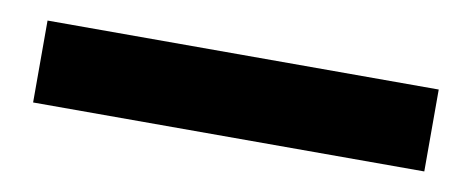

<svg xmlns="http://www.w3.org/2000/svg" viewBox="-28 -80 608 247"><g transform="rotate(10 275.5 43.5)"><path d="M531 97H20V-10H531Z"/></g></svg>

Font: Gabarito SemiBold
Style: Regular
Weight: 600
Designer: Leandro Assis / Alvaro Franca / Felipe Casaprima
Foundry: Naipe Foundry
Version: Version 1.000